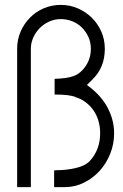

<svg xmlns="http://www.w3.org/2000/svg" viewBox="-20 -766 502 784"><path d="M50 -567Q50 -604 64 -636.5Q78 -669 102 -693.5Q126 -718 158.5 -732Q191 -746 228 -746Q265 -746 297.5 -732Q330 -718 354.5 -694Q379 -670 393.5 -637.5Q408 -605 408 -567Q408 -489 356 -440L335 -419Q392 -378 419 -327Q446 -276 446 -222Q446 -178 430 -138Q414 -98 386.5 -68Q359 -38 322.5 -20Q286 -2 246 -2H201V-71Q204 -70 204.5 -70Q205 -70 204.5 -70Q204 -70 204.5 -70.5Q205 -71 210 -71Q252 -71 290 -80Q328 -89 346 -108Q389 -154 389 -222Q389 -247 382.5 -270.5Q376 -294 363 -313.5Q350 -333 330.5 -348Q311 -363 286 -370H288Q264 -380 203 -380V-444Q229 -445 247 -447.5Q265 -450 278 -454.5Q291 -459 299.5 -465Q308 -471 316 -479Q351 -516 351 -567Q351 -593 341 -615Q331 -637 314.5 -653.5Q298 -670 275.5 -679Q253 -688 228 -688Q203 -688 181 -678Q159 -668 142.5 -651.5Q126 -635 116 -613Q106 -591 106 -567V-2H50Z"/></svg>

Font: Fundamental  Brigade Scvhlank
Style: Regular
Weight: 100
Designer: Peter Wiegel, original typeface by Arno Drescher 1935
Foundry: Peter Wiegel
Version: Version 0.000 2012 initial release